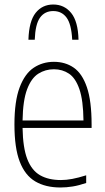

<svg xmlns="http://www.w3.org/2000/svg" viewBox="-20 -822 464 851"><path d="M248 9Q182 9 136.5 -17.8Q91 -44.5 67.5 -105.5Q44 -166.5 44 -270Q44 -373.5 67 -434.5Q90 -495.5 129.5 -521.8Q169 -548 219 -548Q269.5 -548 307 -522Q344.5 -496 365.2 -435.2Q386 -374.5 386 -270V-255H80Q81.5 -167 101 -116.8Q120.5 -66.5 157.8 -45.2Q195 -24 250 -24Q273.5 -24 300.2 -29Q327 -34 362 -45V-11Q330 0 302.2 4.5Q274.5 9 248 9ZM219 -515Q181 -515 150 -495.5Q119 -476 100.2 -426.5Q81.5 -377 80 -288H350Q349 -377 332 -426.5Q315 -476 285.8 -495.5Q256.5 -515 219 -515ZM106 -646Q108.5 -728 138 -765Q167.5 -802 216 -802Q265 -802 295.5 -764.5Q326 -727 328 -646H300Q296.5 -715 275 -744Q253.5 -773 216 -773Q178.5 -773 157.5 -744Q136.5 -715 134 -646Z"/></svg>

Font: Encode Sans Condensed Condensed Thin
Style: Regular
Weight: 100
Width: 3
Designer: Multiple Designers
Foundry: Impallari Type
Version: Version 3.000; ttfautohint (v1.8.3) -l 8 -r 50 -G 200 -x 14 